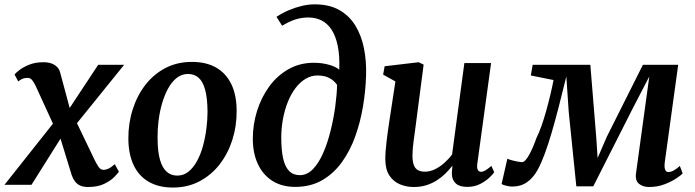

<svg xmlns="http://www.w3.org/2000/svg" viewBox="-44 -851 3202 884"><path d="M361.5 10Q340 10 325.5 3.5Q311 -3 301.8 -15Q292.5 -27 286.5 -43.5L219 -263.5L262.5 -257L101 0H-23.5L233 -323.5L222 -233L119.5 -457Q113 -470.5 104.5 -481.5Q96 -492.5 83 -492.5Q69 -492.5 58.5 -487.8Q48 -483 40 -476L23 -508Q27.5 -514.5 44.8 -528Q62 -541.5 90 -553Q118 -564.5 155.5 -564.5Q177 -564.5 193 -558.8Q209 -553 219.2 -542.2Q229.5 -531.5 233 -517L290.5 -303L247.5 -309.5L408 -552.5H527.5L277 -242.5L287.5 -331.5L391.5 -115Q400.5 -96.5 409.8 -82.8Q419 -69 433.5 -69Q443 -69 455.2 -74.5Q467.5 -80 484.5 -95L503.5 -60.5Q499 -53.5 482.2 -36.2Q465.5 -19 435.8 -4.5Q406 10 361.5 10Z M839.5 -566Q905.5 -566 951.2 -539.8Q997 -513.5 1021.2 -463.2Q1045.5 -413 1045.5 -340Q1046 -270.5 1025.8 -207Q1005.5 -143.5 967.2 -94.2Q929 -45 874.5 -16.2Q820 12.5 752 12.5Q687 12.5 641.2 -13.8Q595.5 -40 571.5 -90.2Q547.5 -140.5 547 -212Q546.5 -282.5 566.8 -346.5Q587 -410.5 625 -459.8Q663 -509 717.2 -537.5Q771.5 -566 839.5 -566ZM822 -510.5Q792.5 -510.5 769.5 -492.2Q746.5 -474 729.8 -443.2Q713 -412.5 702 -374.2Q691 -336 686 -295.2Q681 -254.5 681.5 -217Q681.5 -154 692.5 -115.8Q703.5 -77.5 723.8 -60Q744 -42.5 772 -42.5Q801.5 -42.5 824 -60.8Q846.5 -79 863.2 -109.8Q880 -140.5 890.5 -179Q901 -217.5 906.2 -258.2Q911.5 -299 911.5 -336.5Q911 -399.5 900.5 -437.8Q890 -476 870.2 -493.2Q850.5 -510.5 822 -510.5Z M1315 9.5Q1254 9.5 1210.2 -18.2Q1166.5 -46 1143.2 -96Q1120 -146 1120 -212.5Q1120 -277 1139.2 -339.2Q1158.5 -401.5 1195 -452Q1231.5 -502.5 1283.8 -532.2Q1336 -562 1401.5 -562Q1438 -562 1470.8 -552.8Q1503.5 -543.5 1518 -530Q1520.5 -594.5 1511 -640Q1501.5 -685.5 1482.5 -714.5Q1463.5 -743.5 1436.2 -757Q1409 -770.5 1376 -770.5Q1345.5 -770.5 1317.2 -761.8Q1289 -753 1255 -732.5L1229 -773.5Q1256 -791.5 1286.2 -804.2Q1316.5 -817 1346.5 -824Q1376.5 -831 1404.5 -831Q1472 -831 1518.2 -804.8Q1564.5 -778.5 1592.2 -733Q1620 -687.5 1631.8 -628.5Q1643.5 -569.5 1641.5 -504.5Q1639.5 -434.5 1627.5 -362.2Q1615.5 -290 1591.8 -223.5Q1568 -157 1530.2 -104.5Q1492.5 -52 1439.2 -21.2Q1386 9.5 1315 9.5ZM1336.5 -44.5Q1370.5 -44.5 1397.5 -73Q1424.5 -101.5 1444.5 -147.8Q1464.5 -194 1478.2 -249.5Q1492 -305 1499.5 -360.2Q1507 -415.5 1508 -460Q1496 -477 1481.2 -486.5Q1466.5 -496 1450.5 -499.8Q1434.5 -503.5 1418.5 -503.5Q1388.5 -503.5 1362.8 -488Q1337 -472.5 1316.2 -445Q1295.5 -417.5 1281 -381.2Q1266.5 -345 1258.8 -303.2Q1251 -261.5 1251 -217.5Q1251 -160.5 1259.5 -122Q1268 -83.5 1287 -64Q1306 -44.5 1336.5 -44.5Z M1860.5 10Q1828 10 1798.2 -2Q1768.5 -14 1749.5 -41.8Q1730.5 -69.5 1730 -117Q1730 -134.5 1731.5 -155.5Q1733 -176.5 1735.8 -199.8Q1738.5 -223 1741.8 -246.8Q1745 -270.5 1748.5 -292.5L1776.5 -476L1720 -507.5L1727 -546L1884 -564.5L1906.5 -553.5L1872 -289Q1869.5 -268 1866.5 -246.5Q1863.5 -225 1860.8 -205.2Q1858 -185.5 1856.5 -167.8Q1855 -150 1855 -136Q1855 -107 1861.5 -90.5Q1868 -74 1881 -67.2Q1894 -60.5 1912.5 -60.5Q1936 -60.5 1959.2 -72Q1982.5 -83.5 2002.8 -101.8Q2023 -120 2037.5 -140L2094 -560.5H2217L2153.5 -96.5Q2151 -77.5 2156 -68.8Q2161 -60 2170.5 -60Q2179.5 -60 2190 -66Q2200.5 -72 2218.5 -87L2231.5 -58Q2226.5 -50 2209.8 -33.8Q2193 -17.5 2166.8 -4Q2140.5 9.5 2107 9.5Q2072 9.5 2054.8 -6.2Q2037.5 -22 2036.5 -48.5Q2036.5 -51 2036.5 -55.2Q2036.5 -59.5 2037 -64.8Q2037.5 -70 2038 -75.5Q2038.5 -81 2039 -85.5L2037.5 -86.5Q2024 -69 2006.5 -51.8Q1989 -34.5 1967 -20.5Q1945 -6.5 1918.8 1.8Q1892.5 10 1860.5 10Z M2944.5 10Q2916.5 10 2898 -4.8Q2879.5 -19.5 2884.5 -54.5L2924.5 -346L2945.5 -499L2867 -347.5L2687.5 7H2609.5L2574.5 -336L2563.5 -499Q2545.5 -425.5 2528.8 -360.2Q2512 -295 2496 -240.5Q2480 -186 2464.2 -143.2Q2448.5 -100.5 2432.5 -71Q2412 -33 2383 -12.5Q2354 8 2314 8Q2306.5 8 2295.8 6Q2285 4 2276 1Q2267 -2 2265.5 -4L2292 -120.5Q2295.5 -118 2309.5 -114Q2323.5 -110 2338.5 -107.2Q2353.5 -104.5 2360 -104.5Q2367.5 -104.5 2376.2 -114.5Q2385 -124.5 2393.8 -140.8Q2402.5 -157 2410.8 -176.5Q2419 -196 2425.5 -215Q2437 -237.5 2448.8 -270.5Q2460.5 -303.5 2471 -341.2Q2481.5 -379 2490.2 -415.8Q2499 -452.5 2504.5 -482.5L2400 -503.5L2408.5 -552.5H2674L2701 -221.5L2707.5 -123.5L2750 -221.5L2916 -552.5H3078.5L3017 -106Q3015 -93 3015.8 -82.2Q3016.5 -71.5 3020.8 -65.2Q3025 -59 3033.5 -59Q3046 -59 3060.2 -67.5Q3074.5 -76 3086 -87L3099 -53Q3094 -46 3072 -31Q3050 -16 3016.8 -3Q2983.5 10 2944.5 10Z"/></svg>

Font: Merriweather 24pt SemiBold
Style: Italic
Weight: 600
Italic angle: -7.8°
Version: Version 2.101